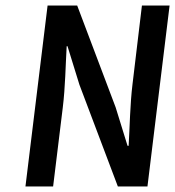

<svg xmlns="http://www.w3.org/2000/svg" viewBox="-20 -674 633 694"><path d="M72 0H172L207 -286C216 -359 217 -438 221 -507H224L267 -368L406 0H513L593 -654H493L459 -370C450 -297 449 -214 445 -147H441L398 -286L259 -654H152Z"/></svg>

Font: Falling Sky
Style: CondObl
Weight: 400
Designer: Paul D. Hunt
Foundry: Adobe Systems Incorporated
Version: Version 1.02